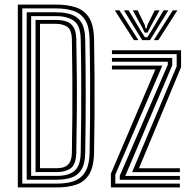

<svg xmlns="http://www.w3.org/2000/svg" viewBox="-20 -820 830 840"><path d="M58 0V-800H224.2Q273.5 -800 310.8 -788.1Q348 -776.2 369.1 -743.8Q390.2 -711.2 391.5 -649Q393 -567.5 393.5 -488.4Q394 -409.2 393.6 -326.6Q393.2 -244 391.5 -151.5Q390.2 -89.8 369.9 -57Q349.5 -24.2 313.2 -12.1Q277 0 228.5 0ZM77.5 -16.8H228.5Q259.2 -16.8 285.1 -22.2Q311 -27.8 330.2 -42.2Q349.5 -56.8 360.4 -83.4Q371.2 -110 372 -152Q373.5 -227.5 374 -309Q374.5 -390.5 374.1 -476Q373.8 -561.5 372 -648.5Q371 -702.2 353.1 -731.4Q335.2 -760.5 302.6 -771.9Q270 -783.2 224.2 -783.2H77.5ZM96.8 -33.8V-766.2H224.2Q264.8 -766.2 293 -756.2Q321.2 -746.2 336.6 -720.8Q352 -695.2 352.8 -648.5Q353.8 -585.8 354.4 -525.5Q355 -465.2 355 -405Q355 -344.8 354.5 -282.1Q354 -219.5 352.8 -152Q352 -103.2 336 -77.6Q320 -52 292.4 -42.9Q264.8 -33.8 228.5 -33.8ZM116.2 -50.5H228.5Q280.2 -50.5 306.2 -72.8Q332.2 -95 333.2 -152.5Q334.8 -234.5 335.2 -315.6Q335.8 -396.8 335.4 -479.4Q335 -562 333.2 -648Q332 -708.8 303 -729.1Q274 -749.5 224.2 -749.5H116.2ZM135.5 -67.2V-732.8H224.2Q249.2 -732.8 269.1 -726.6Q289 -720.5 301 -702.2Q313 -684 313.8 -647.5Q315.5 -562.2 316.1 -484.1Q316.8 -406 316.1 -325.8Q315.5 -245.5 313.8 -153Q312.5 -100 289.2 -83.6Q266 -67.2 228.5 -67.2ZM155 -84.2H228.5Q246.2 -84.2 261 -89.2Q275.8 -94.2 284.9 -109.4Q294 -124.5 294.5 -154.2Q296 -231.8 296.5 -315.1Q297 -398.5 296.5 -482.6Q296 -566.8 294.5 -646Q293.8 -689 274.5 -702.4Q255.2 -715.8 224.2 -715.8H155ZM558 -67 753 -529.8V-583.2H469.8V-600H772.2V-526.2L588 -83.8H767V-67ZM465.2 0V-60.2L659.8 -516.2H469.8V-533H690.2L484.5 -55.8V-16.8H767V0ZM504 -33.5V-51.2L714.2 -537V-549.8H469.8V-566.5H733.5V-534L528 -50.2H767V-33.5ZM482.2 -774.8H502.5L585.5 -644.5H565.8ZM522 -774.8H542.8L595.8 -685.5L613.8 -657.2H624.8L642.5 -685.5L695.8 -774.8H716.5L636.2 -644.5H602.2ZM561 -774.8H582L613.2 -711.2L616.8 -696.2H621.8L625.2 -711.2L657 -774.8H678L637.2 -700.8L625.8 -677.5H612.8L601.5 -700.8ZM736 -774.8H756.2L672.8 -644.5H653Z"/></svg>

Font: Big Shoulders Inline Text Thin SemiBold
Style: Regular
Weight: 600
Version: Version 2.002